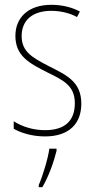

<svg xmlns="http://www.w3.org/2000/svg" viewBox="-20 -557 396 798"><path d="M318 -126C318 -218 256 -245 183 -282C114 -318 70 -342 70 -407C70 -476 119 -512 193 -512C232 -512 273 -502 300 -486L312 -509C281 -526 239 -537 194 -537C95 -537 44 -482 44 -408C44 -324 102 -294 177 -256C245 -223 291 -200 291 -128C291 -57 252 -16 167 -16C119 -16 73 -30 37 -53V-22C64 -6 111 10 167 10C268 10 318 -44 318 -126ZM215 70V61H185C180 102 156 178 141 212V221H156C183 175 203 118 215 70Z"/></svg>

Font: Noto Sans Myanmar UI Condensed Thin
Style: Regular
Weight: 100
Width: 3
Designer: Monotype Design Team
Foundry: Monotype Imaging Inc.
Version: Version 2.103